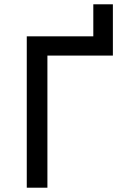

<svg xmlns="http://www.w3.org/2000/svg" viewBox="-20 -873 640 893"><path d="M104.5 -704H414V-853H505V-614.5H200.5V0H104.5Z"/></svg>

Font: JuliaMono Medium
Style: Regular
Weight: 500
Monospace: yes
Designer: cormullion
Foundry: corm
Version: Version 0.054; ttfautohint (v1.8.4)